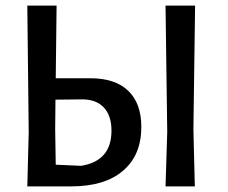

<svg xmlns="http://www.w3.org/2000/svg" viewBox="-20 -662 810 682"><path d="M77 0 82 -192 77 -642H181L178 -384H302Q389 -384 435.5 -339.5Q482 -295 482 -211Q482 -111 417 -55.5Q352 0 234 0ZM673 -642 667 -202 672 0H568L574 -193L568 -642ZM176 -201 178 -77 268 -73Q376 -90 376 -198Q376 -252 348 -281Q320 -310 269 -309L177 -308Z"/></svg>

Font: Alegreya Sans Medium
Style: Regular
Weight: 500
Designer: Juan Pablo del Peral
Foundry: Huerta Tipografica
Version: Version 2.007